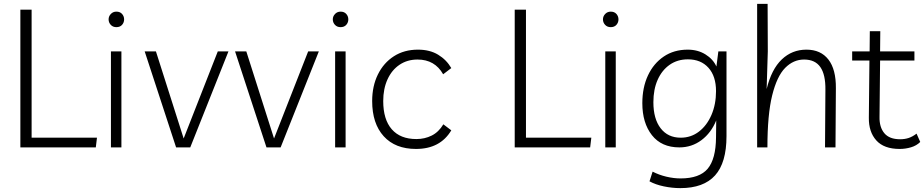

<svg xmlns="http://www.w3.org/2000/svg" viewBox="-20 -760 4765 990"><path d="M85 0V-710H143V-50H480L474 0Z M606 -495V0H552V-495ZM580 -620Q562 -620 551 -632Q540 -644 540 -660Q540 -676 551.5 -688Q563 -700 580 -700Q599 -700 609.5 -688Q620 -676 620 -660Q620 -644 609.5 -632Q599 -620 580 -620Z M1103 -495H1158L961 0H888L726 -495H784L927 -46Z M1569 -495H1624L1427 0H1354L1192 -495H1250L1393 -46Z M1762 -495V0H1708V-495ZM1736 -620Q1718 -620 1707 -632Q1696 -644 1696 -660Q1696 -676 1707.5 -688Q1719 -700 1736 -700Q1755 -700 1765.5 -688Q1776 -676 1776 -660Q1776 -644 1765.5 -632Q1755 -620 1736 -620Z M2125 8Q2018 8 1958.5 -57.5Q1899 -123 1899 -239Q1899 -316 1928.5 -376Q1958 -436 2011 -470Q2064 -504 2135 -504Q2196 -504 2239 -478Q2282 -452 2307 -409L2265 -377Q2222 -453 2133 -453Q2080 -453 2040 -426Q2000 -399 1978 -350.5Q1956 -302 1956 -239Q1956 -144 2000 -93.5Q2044 -43 2127 -43Q2170 -43 2206 -61Q2242 -79 2266 -119L2307 -88Q2250 8 2125 8Z M2634 0V-710H2692V-50H3029L3023 0Z M3155 -495V0H3101V-495ZM3129 -620Q3111 -620 3100 -632Q3089 -644 3089 -660Q3089 -676 3100.5 -688Q3112 -700 3129 -700Q3148 -700 3158.5 -688Q3169 -676 3169 -660Q3169 -644 3158.5 -632Q3148 -620 3129 -620Z M3488 210Q3446 210 3403 201Q3360 192 3329 175L3345 125Q3378 142 3416 151Q3454 160 3489 160Q3587 160 3629 110Q3671 60 3672 -51L3673 -139Q3647 -75 3597 -37.5Q3547 0 3483 0Q3391 0 3341.5 -63Q3292 -126 3292 -228Q3292 -309 3321 -371Q3350 -433 3402.5 -468.5Q3455 -504 3526 -504Q3578 -504 3617.5 -479.5Q3657 -455 3674 -417L3684 -495H3726V-58Q3726 79 3667 144.5Q3608 210 3488 210ZM3527 -454Q3473 -454 3433 -426Q3393 -398 3371 -348.5Q3349 -299 3349 -233Q3349 -147 3386.5 -98.5Q3424 -50 3490 -50Q3543 -50 3584 -81.5Q3625 -113 3648.5 -167.5Q3672 -222 3672 -290Q3672 -367 3633 -410.5Q3594 -454 3527 -454Z M3884 0V-740H3938L3939 -495L3933 -301Q3958 -403 4011 -453.5Q4064 -504 4138 -504Q4212 -504 4251.5 -453Q4291 -402 4290 -305L4288 0H4234L4236 -297Q4237 -375 4210 -414Q4183 -453 4126 -453Q4071 -453 4028.5 -410Q3986 -367 3961.5 -268Q3937 -169 3937 0Z M4619 8Q4538 8 4498.5 -36Q4459 -80 4460 -153L4463 -448H4374V-495H4464L4465 -599H4519L4518 -495H4695V-448H4518L4515 -157Q4514 -104 4540 -73Q4566 -42 4621 -42Q4645 -42 4665 -48.5Q4685 -55 4706 -71L4725 -28Q4706 -9 4677.5 -0.5Q4649 8 4619 8Z"/></svg>

Font: Livvic Light
Style: Regular
Weight: 300
Designer: Jacques Le Bailly, Baron von Fonthausen
Version: Version 1.001; ttfautohint (v1.8.2)